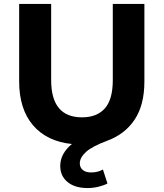

<svg xmlns="http://www.w3.org/2000/svg" viewBox="-20 -720 828 972"><path d="M711 -700V-308Q711 -189 662 -115Q613 -41 524 -8Q446 21 415 49.5Q384 78 384 107Q384 128 399 140.5Q414 153 441 153Q476 153 501 138L524 209Q505 219 478 225.5Q451 232 423 232Q359 232 322 201.5Q285 171 285 120Q285 58 344 9Q217 -4 147 -86Q77 -168 77 -308V-700H239V-314Q239 -126 395 -126Q471 -126 511 -171.5Q551 -217 551 -314V-700Z"/></svg>

Font: CMG Sans
Style: Bold
Weight: 700
Designer: Julieta Ulanovsky
Foundry: Julieta Ulanovsky
Version: Version 7.200